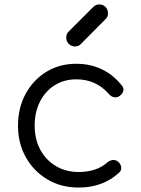

<svg xmlns="http://www.w3.org/2000/svg" viewBox="-20 -839 636 864"><path d="M334 5Q255 5 193.5 -31.5Q132 -68 96.5 -131Q61 -194 61 -273Q61 -353 95 -416Q129 -479 188 -515.5Q247 -552 324 -552Q385 -552 436.5 -528Q488 -504 527 -456Q538 -444 535 -430.5Q532 -417 518 -407Q507 -399 493.5 -401.5Q480 -404 470 -416Q412 -482 324 -482Q268 -482 225.5 -455Q183 -428 159.5 -381Q136 -334 136 -273Q136 -213 161 -166Q186 -119 231 -92Q276 -65 334 -65Q373 -65 405.5 -75.5Q438 -86 463 -108Q475 -118 488 -119Q501 -120 512 -111Q524 -100 525.5 -86Q527 -72 516 -62Q443 5 334 5ZM317 -630Q301 -630 289.5 -641.5Q278 -653 278 -669Q278 -685 287 -695L400 -808Q411 -819 427 -819Q444 -819 455 -807.5Q466 -796 466 -779Q466 -772 463.5 -765Q461 -758 455 -753L343 -640Q333 -630 317 -630Z"/></svg>

Font: Comfortaa
Style: Regular
Weight: 400
Designer: Johan Aakerlund
Foundry: Johan Aakerlund
Version: Version 3.104; ttfautohint (v1.8.1.43-b0c9)